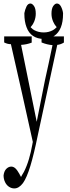

<svg xmlns="http://www.w3.org/2000/svg" viewBox="-27 -766 394 1086"><path d="M334.5 -560.1Q334.5 -538.1 334.5 -525.4Q315.4 -513.7 296.9 -512.2Q240.2 -251 186.5 0.5Q165 106 144.8 172.6Q124.5 239.3 103 269.5Q80.1 299.8 54.2 299.8Q38.1 299.8 23.9 290.5Q9.8 281.2 1.5 263.9Q-6.8 246.6 -6.8 225.6Q-3.4 200.7 9.3 188.5Q22 176.3 36.6 176.3Q48.8 176.3 59.6 185.8Q70.3 195.3 84 219.7Q85.9 228 87.9 226.1Q89.8 234.4 91.8 232.9Q94.2 234.4 96.2 226.6Q103 216.8 108.4 206.1Q125 173.3 136.7 133.5Q148.4 93.8 155.8 51.8Q156.7 49.8 158.2 38.1Q158.2 42.5 158.7 37.1Q99.1 -234.4 34.7 -516.1Q15.6 -516.1 -3.4 -525.9Q-3.4 -538.1 -3.4 -560.1H152.3Q152.3 -537.6 152.3 -524.9Q123 -513.7 92.3 -512.2Q137.2 -289.6 180.7 -77.1Q203.6 -189.5 227.1 -311Q248.5 -406.2 270 -510.7Q238.8 -513.2 208 -525.9Q208 -538.1 208 -560.1ZM123 -612.3Q110.8 -644 110.8 -687.5V-691.9Q114.3 -710.9 123 -729.5Q131.3 -746.1 145 -746.1Q155.3 -746.1 165.3 -731.9Q175.3 -717.8 175.3 -688.5Q175.3 -665.5 166 -643.1Q159.2 -627 148.9 -615.7L146 -612.3L149.4 -608.9Q158.2 -599.6 168 -594.7Q191.9 -582.5 220.2 -582.5Q248.5 -582.5 272 -595.2Q281.7 -600.6 290.5 -609.4L293.9 -612.8L290.5 -616.2Q280.8 -627.4 273.9 -643.1Q264.2 -665 264.2 -688.5Q264.2 -717.8 274.2 -731.9Q284.2 -746.1 294.9 -746.1Q308.6 -746.1 317.4 -730Q327.1 -711.9 329.6 -691.9V-687.5Q329.6 -597.2 279.8 -563Q255.4 -545.9 220.2 -545.9Q185.1 -545.9 159.9 -562.7Q134.8 -579.6 123 -612.3Z"/></svg>

Font: Scarab Serif
Style: Condensed-Light
Weight: 300
Designer: John Roberts
Foundry: Scarab
Version: 1.0